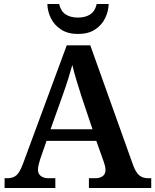

<svg xmlns="http://www.w3.org/2000/svg" viewBox="-20 -941 777 961"><path d="M3 0V-49H17Q45 -49 62 -63.5Q79 -78 96 -124L314 -714H432L646 -115Q660 -77 677.5 -63Q695 -49 721 -49H737V0H425V-49H459Q479 -49 493.5 -59Q508 -69 508 -91Q508 -102 505 -112.5Q502 -123 499 -132L462 -236H213L181 -144Q177 -132 173.5 -117Q170 -102 170 -92Q170 -71 184.5 -60Q199 -49 222 -49H257V0ZM233 -294H443L387 -461Q375 -499 362.5 -540Q350 -581 342 -616Q333 -583 321 -545Q309 -507 295 -468ZM370 -771Q320 -771 286 -793Q252 -815 235 -849.5Q218 -884 217 -921H276Q284 -885 308.5 -869Q333 -853 370 -853Q407 -853 431.5 -869Q456 -885 464 -921H524Q523 -884 506 -849.5Q489 -815 455.5 -793Q422 -771 370 -771Z"/></svg>

Font: Noto Nastaliq Urdu SemiBold
Style: Regular
Weight: 600
Version: Version 3.007